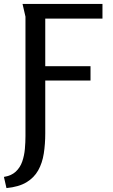

<svg xmlns="http://www.w3.org/2000/svg" viewBox="-47 -749 577 980"><path d="M-27 154Q11 148 33.5 127Q56 106 66.5 75.5Q77 45 80 11Q83 -23 83 -54V-664L68 -729H476V-654H184V-411H415V-338H184V-68Q184 -14 176.5 34.5Q169 83 148 120.5Q127 158 88 181.5Q49 205 -14 211Z"/></svg>

Font: Rosario Medium
Style: Regular
Weight: 500
Version: Version 1.201